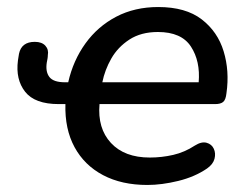

<svg xmlns="http://www.w3.org/2000/svg" viewBox="-20 -517 683 546"><path d="M399 9Q326 9 273 -19Q220 -47 192 -98.5Q164 -150 166 -221H147Q79 -221 51.5 -256Q24 -291 31 -345Q33 -358 34 -364Q41 -398 79 -398Q99 -398 109 -387Q119 -376 116 -360Q116 -355 115 -349.5Q114 -344 113 -339Q109 -313 120.5 -298Q132 -283 165 -283H174Q188 -345 223 -393.5Q258 -442 310.5 -469.5Q363 -497 430 -497Q508 -497 553.5 -462Q599 -427 616 -371Q633 -315 624 -252Q622 -233 614.5 -227Q607 -221 592 -221H263Q257 -152 295.5 -110.5Q334 -69 406 -69Q440 -69 472.5 -76.5Q505 -84 534 -103Q553 -115 567.5 -111Q582 -107 588 -94Q594 -81 590 -65.5Q586 -50 569 -38Q534 -14 487 -2.5Q440 9 399 9ZM429 -426Q381 -426 348 -404.5Q315 -383 296.5 -350.5Q278 -318 271 -283H545Q550 -343 523 -384.5Q496 -426 429 -426Z"/></svg>

Font: Nunito SemiBold
Style: Italic
Weight: 600
Italic angle: -9°
Designer: Vernon Adams
Foundry: Vernon Adams
Version: Version 3.601; ttfautohint (v1.8.2.53-6de2)